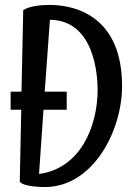

<svg xmlns="http://www.w3.org/2000/svg" viewBox="-20 -743 533 777"><path d="M161 14C356 14 474 -212 474 -395C474 -664 301 -723 181 -723C146 -723 100 -719 74 -702L67 -372H23V-299H66L60 -8C74 14 161 14 161 14ZM250 -299V-372H161L182 -663C364 -661 375 -434 375 -380C375 -229 304 -61 138 -39L156 -299Z"/></svg>

Font: Englebert
Style: Regular
Weight: 400
Designer: Astigmatic (AOETI)
Foundry: Astigmatic (AOETI)
Version: Version 1.000